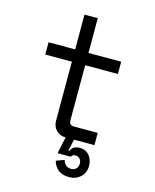

<svg xmlns="http://www.w3.org/2000/svg" viewBox="-132 -788 876 1088"><g transform="rotate(15 306.0 -244.0)"><path d="M380 212Q337 212 314 192Q291 172 283 142L331 124Q334 139 345.5 151.5Q357 164 379 164Q394 164 406.5 154Q419 144 419 122Q419 104 408.5 94Q398 84 384 84Q366 84 359 98H283V92L303 0Q269 0 247.5 -22Q226 -44 226 -78V-424H70V-496H226V-700H304V-496H496V-424H304V-102Q304 -72 331 -72H472V0H352L337 68H343Q356 36 397 36Q432 36 452.5 61Q473 86 473 121Q473 162 446 187Q419 212 380 212Z"/></g></svg>

Font: Space Mono
Style: Regular
Weight: 400
Monospace: yes
Designer: Colophon Foundry + Benjamin Critton
Foundry: Colophon Foundry & Benjamin Critton
Version: Version 1.003; ttfautohint (v1.8.4.7-5d5b)